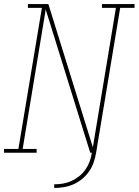

<svg xmlns="http://www.w3.org/2000/svg" viewBox="-38 -755 685 949"><path d="M230 174V156Q251 156 272.5 152.5Q294 149 315 139.5Q336 130 354 115.5Q372 101 385 82Q398 63 405.5 42Q413 21 416 0H408L188 -708L74 -19H143V0H-18V-19H53L169 -716H100V-735H201L421 -27L535 -716H466V-735H627V-716H556L437 0Q433 24 425 47.5Q417 71 402.5 92Q388 113 368 129.5Q348 146 325 156Q302 166 277.5 170Q253 174 230 174Z"/></svg>

Font: Iosevka Curly Slab ThEx
Style: Italic
Weight: 100
Width: 7
Italic angle: -9°
Monospace: yes
Designer: Belleve Invis
Foundry: Belleve Invis
Version: Version 11.1.0; ttfautohint (v1.8.3)